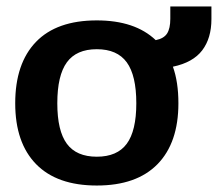

<svg xmlns="http://www.w3.org/2000/svg" viewBox="-20 -558 673 593"><path d="M27 -239Q27 -362 91 -428.5Q155 -495 279 -495Q397 -495 461 -434Q486 -439 496 -454.5Q506 -470 506 -500V-538H633V-499Q633 -440 604.5 -402.5Q576 -365 514 -352Q531 -305 531 -239Q531 -117 466.5 -51Q402 15 279 15Q156 15 91.5 -51Q27 -117 27 -239ZM401 -239Q401 -325 371.5 -365.5Q342 -406 279 -406Q216 -406 186.5 -365.5Q157 -325 157 -239Q157 -154 186.5 -114Q216 -74 279 -74Q342 -74 371.5 -114Q401 -154 401 -239Z"/></svg>

Font: Pridi Medium
Style: Regular
Weight: 500
Designer: Katatrad Team
Foundry: CadsonDemak
Version: Version 1.001